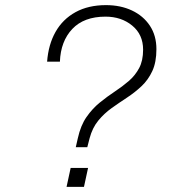

<svg xmlns="http://www.w3.org/2000/svg" viewBox="-20 -730 690 750"><path d="M276 -155 284 -190Q295 -240 318 -273Q341 -306 370 -329.5Q399 -353 428.5 -372.5Q458 -392 483 -413.5Q508 -435 523.5 -464Q539 -493 539 -536Q539 -595 496.5 -630Q454 -665 392 -665Q308 -665 262.5 -617Q217 -569 214 -489H164Q169 -556 197 -605.5Q225 -655 275 -682.5Q325 -710 394 -710Q451 -710 495.5 -689Q540 -668 565.5 -629.5Q591 -591 591 -538Q591 -487 575 -452.5Q559 -418 533 -393.5Q507 -369 476.5 -349Q446 -329 416.5 -308Q387 -287 364 -259Q341 -231 330 -190L321 -155ZM240 0 256 -74H324L308 0Z"/></svg>

Font: Azeret Mono Thin Thin
Style: Italic
Weight: 250
Italic angle: -12°
Version: Version 1.002